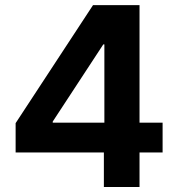

<svg xmlns="http://www.w3.org/2000/svg" viewBox="-20 -748 710 768"><path d="M42.5 -138.2V-255.4L352.1 -727.5H450.7V-570.3H393.1L190.9 -261.7V-257.3H630.4V-138.2ZM395.5 0V-173.8L397.5 -226.6V-727.5H538.1V0Z"/></svg>

Font: Inter 20pt
Style: Bold
Weight: 700
Version: Version 4.001;git-66647c0bb